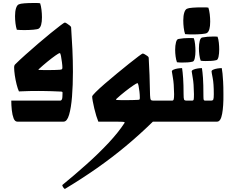

<svg xmlns="http://www.w3.org/2000/svg" viewBox="-20 -809 1585 1277"><path d="M241 -344Q252 -343 271 -343Q290 -343 306 -343Q328 -343 343.5 -343.5Q359 -344 376 -345Q387 -346 391 -348Q395 -350 395 -360Q395 -372 392 -395Q389 -418 385.5 -437Q382 -456 377 -456Q372 -456 348.5 -439.5Q325 -423 295 -398.5Q265 -374 238 -349Q232 -344 241 -344ZM411 -659Q415 -659 424.5 -653Q434 -647 443.5 -639.5Q453 -632 453 -627Q458 -557 461.5 -481Q465 -405 465 -332Q465 -242 459 -166.5Q453 -91 439.5 -45.5Q426 0 403 0H95Q79 0 70.5 -22Q62 -44 58.5 -76.5Q55 -109 55 -140H382Q387 -140 391.5 -147.5Q396 -155 396 -193Q396 -200 384 -200Q347 -202 322.5 -202.5Q298 -203 278.5 -203.5Q259 -204 236 -204Q204 -204 176.5 -203.5Q149 -203 106 -201Q98 -218 90.5 -247.5Q83 -277 78.5 -308Q74 -339 74 -360Q74 -375 81 -381Q109 -409 150 -445.5Q191 -482 234.5 -519.5Q278 -557 317 -588.5Q356 -620 381.5 -639.5Q407 -659 411 -659ZM105 -780Q115 -785 143 -787Q171 -789 199 -789Q213 -789 225 -789Q237 -789 247 -787Q253 -769 256 -743.5Q259 -718 259 -694Q259 -633 238 -619Q231 -614 202.5 -611.5Q174 -609 143 -609Q129 -609 116 -609.5Q103 -610 92 -611Q86 -629 83 -653.5Q80 -678 80 -702Q80 -733 86.5 -754Q93 -775 105 -780Z M758 -144Q769 -143 788 -143Q807 -143 823 -143Q845 -143 862 -143.5Q879 -144 900 -145Q907 -146 908.5 -148Q910 -150 910 -160Q910 -177 907.5 -199.5Q905 -222 901.5 -239Q898 -256 894 -256Q889 -256 865.5 -240Q842 -224 812 -200.5Q782 -177 755 -152Q751 -149 752 -146.5Q753 -144 758 -144ZM411 448Q397 437 394 422Q477 354 556.5 283Q636 212 701.5 142Q767 72 808 9Q810 6 808.5 4Q807 2 794 1Q781 0 748 0H634Q628 -14 620.5 -38Q613 -62 607 -88Q601 -114 597 -135.5Q593 -157 593 -167Q593 -173 616.5 -196.5Q640 -220 677 -252Q714 -284 756.5 -319Q799 -354 837 -384.5Q875 -415 900.5 -434Q926 -453 929 -453Q933 -453 942.5 -448Q952 -443 960.5 -436.5Q969 -430 969 -425Q972 -376 974.5 -309.5Q977 -243 978 -176Q979 -151 983 -145.5Q987 -140 997 -140H1079V0H997Q908 87 816 163.5Q724 240 624 310Q524 380 411 448Z M1259 -140Q1267 -140 1268.5 -149Q1270 -158 1270 -183Q1269 -254 1262 -291Q1255 -328 1255 -334Q1255 -341 1267 -346Q1278 -351 1294 -353.5Q1310 -356 1323 -356Q1327 -331 1330 -291Q1333 -251 1333 -169Q1333 -150 1335 -145Q1337 -140 1343 -140H1385Q1396 -140 1399 -148Q1402 -156 1402 -183Q1402 -254 1394.5 -291Q1387 -328 1387 -334Q1387 -341 1399 -346Q1410 -351 1426 -353.5Q1442 -356 1455 -356Q1458 -340 1460 -319.5Q1462 -299 1464 -267Q1466 -235 1466 -182Q1467 -104 1457.5 -52Q1448 0 1424 0H1039V-140H1126Q1133 -140 1135.5 -149Q1138 -158 1138 -183Q1137 -254 1130 -291Q1123 -328 1123 -334Q1123 -341 1135 -346Q1146 -351 1162 -353.5Q1178 -356 1191 -356Q1195 -331 1198 -289Q1201 -247 1201 -182Q1201 -155 1204 -147.5Q1207 -140 1219 -140ZM1168 -550Q1200 -556 1238 -556Q1246 -556 1253.5 -556Q1261 -556 1269 -555Q1275 -539 1277.5 -515Q1280 -491 1280 -470Q1280 -443 1275.5 -422Q1271 -401 1261 -399Q1245 -395 1227 -394Q1209 -393 1190 -393Q1182 -393 1173.5 -393.5Q1165 -394 1157 -395Q1151 -411 1148 -433.5Q1145 -456 1145 -478Q1145 -506 1150.5 -527.5Q1156 -549 1168 -550ZM1327 -560Q1359 -566 1396 -566Q1404 -566 1411.5 -566Q1419 -566 1427 -565Q1433 -549 1435.5 -525Q1438 -501 1438 -480Q1438 -453 1433.5 -432Q1429 -411 1419 -409Q1403 -405 1385 -404Q1367 -403 1348 -403Q1340 -403 1331.5 -403.5Q1323 -404 1315 -405Q1309 -421 1306 -443.5Q1303 -466 1303 -488Q1303 -516 1308.5 -537.5Q1314 -559 1327 -560ZM1224 -751Q1234 -756 1262 -758Q1290 -760 1318 -760Q1332 -760 1344 -760Q1356 -760 1366 -758Q1372 -740 1375 -714.5Q1378 -689 1378 -665Q1378 -604 1357 -590Q1350 -585 1321.5 -582.5Q1293 -580 1262 -580Q1248 -580 1235 -580.5Q1222 -581 1211 -582Q1205 -600 1202 -624.5Q1199 -649 1199 -673Q1199 -704 1205.5 -725Q1212 -746 1224 -751Z"/></svg>

Font: Alkalami
Style: Regular
Weight: 400
Designer: Becca Hirsbrunner Spalinger
Foundry: SIL International
Version: Version 2.000